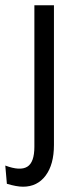

<svg xmlns="http://www.w3.org/2000/svg" viewBox="-50 -548 291 726"><path d="M37 158Q13 158 -24 147L-30 78Q26 99 53 82.5Q80 66 80 7V-528H154V0Q154 74 122.5 116Q91 158 37 158Z"/></svg>

Font: Bricolage Grotesque 12pt Condensed Light
Style: Regular
Weight: 300
Width: 3
Designer: Mathieu Triay
Foundry: Atelier Triay
Version: Version 1.001; ttfautohint (v1.8.4.7-5d5b);gftools[0.9.33.de